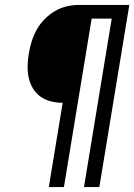

<svg xmlns="http://www.w3.org/2000/svg" viewBox="-20 -755 542 775"><path d="M177 0 233 -340Q208 -340 185 -346Q162 -352 143.5 -365Q125 -378 113 -398Q101 -418 96 -441Q91 -464 91.5 -488.5Q92 -513 96 -537Q100 -562 107.5 -586.5Q115 -611 127.5 -634Q140 -657 159 -676.5Q178 -696 200.5 -709.5Q223 -723 248 -729Q273 -735 298 -735H502L381 0H319L431 -680H350L238 0Z"/></svg>

Font: Iosevka Curly Light
Style: Italic
Weight: 300
Italic angle: -9°
Monospace: yes
Designer: Belleve Invis
Foundry: Belleve Invis
Version: Version 22.1.2; ttfautohint (v1.8.4)